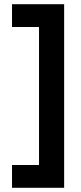

<svg xmlns="http://www.w3.org/2000/svg" viewBox="-20 -728 384 910"><path d="M37 162V54H165V-600H37V-708H284V162Z"/></svg>

Font: Atkinson Hyperlegible Next
Style: Bold
Weight: 700
Designer: Elliott Scott, Megan Eiswerth, Linus Boman, Theodore Petrosky, Letters from Sweden
Foundry: Applied Design Works, Letters from Sweden
Version: Version 2.001